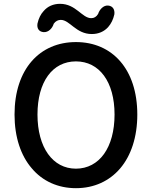

<svg xmlns="http://www.w3.org/2000/svg" viewBox="-20 -970 794 1004"><path d="M146 -90C202 -23 283 14 377 14C472 14 552 -23 609 -90C665 -156 698 -253 698 -371C698 -608 567 -750 377 -750C188 -750 56 -609 56 -371C56 -253 89 -156 146 -90ZM231 -165C196 -214 176 -285 176 -371C176 -543 255 -649 377 -649C499 -649 579 -543 579 -371C579 -285 559 -214 524 -165C489 -116 438 -88 377 -88C316 -88 266 -116 231 -165ZM208 -912C193 -896 182 -874 176 -847C172 -822 183 -804 208 -802C233 -800 254 -822 261 -846C271 -860 284 -866 298 -866C345 -866 377 -792 460 -792C495 -792 525 -805 546 -829C561 -846 572 -868 578 -895C581 -920 570 -939 545 -941C521 -943 500 -920 493 -897C484 -882 472 -875 457 -875C409 -875 377 -950 294 -950C259 -950 229 -937 208 -912Z"/></svg>

Font: GenSenRounded2 TW M
Style: Regular
Weight: 500
Version: Version 2.100;PS 2.1;hotconv 16.6.51;makeotf.lib2.5.65220 DE